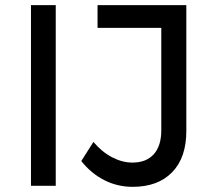

<svg xmlns="http://www.w3.org/2000/svg" viewBox="-20 -720 842 744"><path d="M100 -700H196V0H100ZM494 4Q435 4 384 -22Q333 -48 295 -96L342 -170Q375 -131 414.5 -110.5Q454 -90 493 -90Q547 -90 576 -122.5Q605 -155 605 -215V-612H358V-700H702V-212Q702 -109 647 -52.5Q592 4 494 4Z"/></svg>

Font: Montserrat
Style: Regular
Weight: 400
Designer: Julieta Ulanovsky
Foundry: Julieta Ulanovsky
Version: Version 6.001